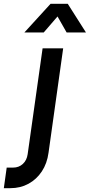

<svg xmlns="http://www.w3.org/2000/svg" viewBox="-121 -800 469 1003"><path d="M-101 183 -86 75.5H-52.5Q-22.5 75.5 -1.8 56.5Q19 37.5 23.5 5.5L101.5 -547.5H209L132.5 -2Q125 54 97.5 95.5Q70 137 27.8 160Q-14.5 183 -67 183ZM6.5 -630.5 143 -780H233L328 -630.5H227L179.5 -714L107.5 -630.5Z"/></svg>

Font: Mohave Light SemiBold
Style: Italic
Weight: 600
Italic angle: -8°
Version: Version 2.003